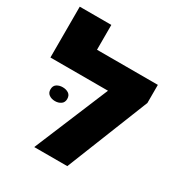

<svg xmlns="http://www.w3.org/2000/svg" viewBox="-177 -886 952 1011"><g transform="rotate(30 298.5 -380.0)"><path d="M207 -609H577V-499L378 0H177L365 -451H15V-760H207ZM99 -306Q99 -328 114 -338Q129 -348 150 -348Q171 -348 186 -338Q201 -328 201 -306Q201 -285 186 -274.5Q171 -264 150 -264Q129 -264 114 -274.5Q99 -285 99 -306Z"/></g></svg>

Font: Noto Sans Hebrew Black
Style: Regular
Weight: 900
Designer: Monotype Design Team
Foundry: Monotype Imaging Inc.
Version: Version 2.003